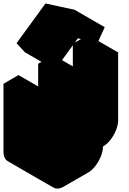

<svg xmlns="http://www.w3.org/2000/svg" viewBox="-63 -1031 741 1102"><path d="M329 -565 416 -615V-125L528 -190V-680L615 -730V-340Q615 -314 603 -284Q591 -254 571 -228.5Q551 -203 528 -190Q528 -164 516 -134Q504 -104 484.5 -78.5Q465 -53 442 -40L303 40Q269 60 243 45Q217 30 217 -10Q182 10 156 -5Q130 -20 130 -60V-450L217 -500V-10L329 -75ZM384 -811 253 -631 205 -683 372 -911 538 -875 497 -785ZM329 -75 217 -10 43 -110 156 -175ZM217 -10Q217 30 243 45L69 -55Q43 -70 43 -110ZM615 -730 528 -680 355 -780 442 -830ZM528 -680V-190L355 -290V-780ZM528 -190 416 -125 242 -225 355 -290ZM538 -875 372 -911 198 -1011 365 -975ZM416 -615 329 -565 156 -665 242 -715ZM329 -565V-75L156 -175V-665ZM217 -500 130 -450 -43 -550 43 -600ZM130 -450V-60Q130 -20 156 -5L-17 -105Q-43 -120 -43 -160V-550ZM372 -911 205 -683 32 -783 198 -1011ZM205 -683 253 -631 80 -731 32 -783Z"/></svg>

Font: Nabla Normal
Style: Regular
Weight: 400
Designer: Arthur Reinders Folmer
Version: Version 1.000